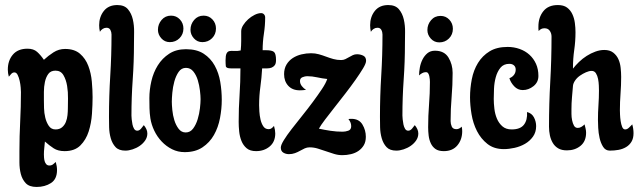

<svg xmlns="http://www.w3.org/2000/svg" viewBox="-20 -596 2538 761"><path d="M89 -403Q113 -403 127 -390.5Q141 -378 154 -359Q171 -375 192 -388.5Q213 -402 238 -402Q275 -402 297 -383Q319 -364 330 -335Q341 -306 344 -272.5Q347 -239 347 -211Q347 -182 344.5 -145Q342 -108 331.5 -75Q321 -42 298.5 -19.5Q276 3 236 3Q210 3 193 -8Q176 -19 158 -35Q157 -22 155.5 -9.5Q154 3 154 16Q154 21 154.5 28.5Q155 36 157 43Q159 50 163.5 55Q168 60 176 60Q184 60 190 55.5Q196 51 201 46Q206 63 206 78Q206 114 182 129.5Q158 145 125 145Q96 145 82 130Q68 115 62.5 93.5Q57 72 57 47.5Q57 23 57 3Q57 -56 60 -114Q63 -172 63 -231Q63 -237 62 -249.5Q61 -262 58 -275.5Q55 -289 50 -299Q45 -309 37 -309Q30 -309 24.5 -303Q19 -297 15 -292Q13 -299 12 -306Q11 -313 11 -320Q11 -356 31 -379.5Q51 -403 89 -403ZM154 -199Q154 -187 154.5 -167.5Q155 -148 159.5 -129.5Q164 -111 173.5 -97Q183 -83 200 -83Q216 -83 226 -91.5Q236 -100 241 -112.5Q246 -125 247.5 -139.5Q249 -154 249 -166Q249 -180 249.5 -205.5Q250 -231 246 -255.5Q242 -280 231.5 -298Q221 -316 200 -316Q181 -316 171.5 -303Q162 -290 158 -271Q154 -252 154 -232Q154 -212 154 -199Z M445 -576Q473 -576 487 -559.5Q501 -543 506.5 -519Q512 -495 511.5 -468.5Q511 -442 511 -423Q511 -351 506 -280.5Q501 -210 501 -138Q501 -133 502 -123Q503 -113 505 -103Q507 -93 511.5 -85.5Q516 -78 524 -78Q532 -78 539 -86Q546 -94 550 -100Q556 -93 560 -84.5Q564 -76 564 -67Q564 -52 555.5 -39.5Q547 -27 534 -18Q521 -9 505.5 -4Q490 1 477 1Q451 1 438 -13Q425 -27 419 -48Q413 -69 412.5 -92Q412 -115 412 -133Q412 -215 417 -296Q422 -377 422 -459Q422 -469 417.5 -477.5Q413 -486 402 -486Q394 -486 387 -481.5Q380 -477 376 -470Q373 -483 373 -496Q373 -529 391.5 -552.5Q410 -576 445 -576Z M717 -401Q760 -401 787.5 -383Q815 -365 831 -336Q847 -307 853 -271.5Q859 -236 859 -200Q859 -165 852 -128Q845 -91 828 -61Q811 -31 782.5 -12Q754 7 712 7Q685 7 662 -4.5Q639 -16 621 -35Q603 -54 591.5 -78Q580 -102 576 -127Q573 -147 572.5 -167Q572 -187 572 -207Q572 -240 580 -274.5Q588 -309 605.5 -337Q623 -365 650.5 -383Q678 -401 717 -401ZM716 -71Q734 -71 745.5 -86.5Q757 -102 763.5 -123.5Q770 -145 772.5 -167Q775 -189 775 -203Q775 -216 772.5 -237Q770 -258 764 -278Q758 -298 746.5 -312.5Q735 -327 717 -327Q699 -327 688 -311Q677 -295 671 -273Q665 -251 663 -228.5Q661 -206 661 -193Q661 -181 663 -160Q665 -139 671 -119.5Q677 -100 688 -85.5Q699 -71 716 -71ZM787 -534Q808 -534 822 -519Q836 -504 836 -483Q836 -460 820.5 -444.5Q805 -429 782 -429Q762 -429 748.5 -444Q735 -459 735 -478Q735 -500 749.5 -517Q764 -534 787 -534ZM658 -534Q679 -534 693 -519Q707 -504 707 -483Q707 -460 691.5 -444.5Q676 -429 653 -429Q633 -429 619.5 -444Q606 -459 606 -478Q606 -500 620.5 -517Q635 -534 658 -534Z M1021 -397H1034Q1058 -397 1066 -390Q1074 -383 1074 -358Q1074 -344 1069 -337.5Q1064 -331 1056.5 -328Q1049 -325 1039 -325Q1029 -325 1019 -325Q1017 -288 1012 -252Q1007 -216 1007 -179Q1007 -170 1008 -154Q1009 -138 1012.5 -122.5Q1016 -107 1023.5 -95.5Q1031 -84 1045 -84Q1052 -84 1057 -88Q1062 -92 1066 -97Q1071 -80 1071 -67Q1071 -34 1049 -15.5Q1027 3 995 3Q971 3 957.5 -8.5Q944 -20 937 -37.5Q930 -55 928 -75Q926 -95 926 -113Q926 -167 929.5 -219Q933 -271 933 -325H895Q876 -325 875 -334Q874 -343 874 -357Q874 -376 878 -384Q882 -392 889.5 -393.5Q897 -395 908.5 -394Q920 -393 934 -396Q936 -415 936 -433.5Q936 -452 936 -472Q936 -484 944 -496.5Q952 -509 963.5 -519.5Q975 -530 989 -537Q1003 -544 1015 -544Q1022 -544 1026.5 -539Q1031 -534 1031 -527Q1031 -495 1026 -462.5Q1021 -430 1021 -397Z M1213 -385Q1229 -385 1243.5 -381Q1258 -377 1272.5 -371.5Q1287 -366 1301.5 -362Q1316 -358 1332 -358Q1341 -358 1348.5 -361.5Q1356 -365 1363.5 -369.5Q1371 -374 1378.5 -377.5Q1386 -381 1395 -381Q1408 -381 1419.5 -375.5Q1431 -370 1431 -355Q1431 -345 1419 -325Q1407 -305 1389 -279.5Q1371 -254 1349 -225.5Q1327 -197 1306 -170.5Q1285 -144 1268 -121.5Q1251 -99 1244 -86Q1267 -81 1290.5 -77.5Q1314 -74 1338 -74Q1349 -74 1360.5 -78Q1372 -82 1372 -96Q1372 -104 1369 -111Q1366 -118 1361 -124Q1365 -125 1373 -125Q1403 -125 1416.5 -102.5Q1430 -80 1430 -54Q1430 -34 1422 -20.5Q1414 -7 1401 2Q1388 11 1371 15Q1354 19 1337 19Q1320 19 1304 14Q1288 9 1272 3.5Q1256 -2 1240 -7Q1224 -12 1207 -12Q1197 -12 1188 -8Q1179 -4 1169.5 1.5Q1160 7 1149 11Q1138 15 1125 15Q1113 15 1103 9Q1093 3 1093 -11Q1093 -21 1105 -40.5Q1117 -60 1136 -84.5Q1155 -109 1177.5 -137Q1200 -165 1220 -192Q1240 -219 1256 -243Q1272 -267 1277 -283Q1257 -285 1237 -289.5Q1217 -294 1197 -294Q1189 -294 1179 -290Q1169 -286 1169 -275Q1169 -264 1176.5 -254.5Q1184 -245 1193 -240Q1187 -239 1180.5 -238.5Q1174 -238 1168 -238Q1139 -238 1122.5 -256Q1106 -274 1106 -302Q1106 -324 1115.5 -340Q1125 -356 1140.5 -366Q1156 -376 1175 -380.5Q1194 -385 1213 -385Z M1519 -576Q1547 -576 1561 -559.5Q1575 -543 1580.5 -519Q1586 -495 1585.5 -468.5Q1585 -442 1585 -423Q1585 -351 1580 -280.5Q1575 -210 1575 -138Q1575 -133 1576 -123Q1577 -113 1579 -103Q1581 -93 1585.5 -85.5Q1590 -78 1598 -78Q1606 -78 1613 -86Q1620 -94 1624 -100Q1630 -93 1634 -84.5Q1638 -76 1638 -67Q1638 -52 1629.5 -39.5Q1621 -27 1608 -18Q1595 -9 1579.5 -4Q1564 1 1551 1Q1525 1 1512 -13Q1499 -27 1493 -48Q1487 -69 1486.5 -92Q1486 -115 1486 -133Q1486 -215 1491 -296Q1496 -377 1496 -459Q1496 -469 1491.5 -477.5Q1487 -486 1476 -486Q1468 -486 1461 -481.5Q1454 -477 1450 -470Q1447 -483 1447 -496Q1447 -529 1465.5 -552.5Q1484 -576 1519 -576Z M1726 -533Q1747 -533 1761 -518Q1775 -503 1775 -482Q1775 -459 1759.5 -443.5Q1744 -428 1721 -428Q1701 -428 1687.5 -443Q1674 -458 1674 -477Q1674 -499 1688.5 -516Q1703 -533 1726 -533ZM1704 -395Q1741 -395 1757.5 -368Q1774 -341 1774 -307Q1774 -259 1770 -211.5Q1766 -164 1766 -116Q1766 -105 1770.5 -94.5Q1775 -84 1789 -84Q1800 -84 1810 -94Q1811 -89 1811.5 -85Q1812 -81 1812 -76Q1812 -43 1793 -20Q1774 3 1739 3Q1718 3 1706 -5.5Q1694 -14 1687.5 -28Q1681 -42 1679 -58.5Q1677 -75 1677 -92Q1677 -137 1680.5 -181.5Q1684 -226 1684 -271Q1684 -275 1683.5 -281.5Q1683 -288 1681.5 -294.5Q1680 -301 1677 -305.5Q1674 -310 1668 -310Q1660 -310 1653 -306Q1646 -302 1641 -297Q1641 -311 1644 -328Q1647 -345 1654.5 -360Q1662 -375 1674 -385Q1686 -395 1704 -395Z M1992 -410Q2017 -410 2039.5 -402Q2062 -394 2078.5 -379Q2095 -364 2104.5 -343Q2114 -322 2114 -295Q2114 -270 2094.5 -254.5Q2075 -239 2052 -239Q2032 -239 2018 -254Q2004 -269 1999 -286Q2010 -290 2017 -299Q2024 -308 2024 -320Q2024 -331 2017 -337Q2010 -343 1999 -343Q1976 -343 1963.5 -327.5Q1951 -312 1945 -290Q1939 -268 1938 -244Q1937 -220 1937 -204Q1937 -186 1939.5 -165Q1942 -144 1949.5 -126Q1957 -108 1971 -95.5Q1985 -83 2008 -83Q2042 -83 2056.5 -101.5Q2071 -120 2069 -152Q2088 -147 2096.5 -130.5Q2105 -114 2105 -96Q2105 -72 2092.5 -54.5Q2080 -37 2061 -26Q2042 -15 2019.5 -10Q1997 -5 1977 -5Q1938 -5 1912 -25.5Q1886 -46 1870.5 -76.5Q1855 -107 1849 -143Q1843 -179 1843 -210Q1843 -246 1850 -282Q1857 -318 1874.5 -346.5Q1892 -375 1920.5 -392.5Q1949 -410 1992 -410Z M2191 -576Q2214 -576 2227.5 -566Q2241 -556 2248.5 -540Q2256 -524 2258.5 -505Q2261 -486 2261 -468Q2261 -433 2256 -398Q2251 -363 2251 -328V-324Q2261 -337 2275 -350.5Q2289 -364 2305.5 -374.5Q2322 -385 2340 -391.5Q2358 -398 2375 -398Q2397 -398 2410.5 -387.5Q2424 -377 2431 -361.5Q2438 -346 2440 -327Q2442 -308 2442 -291Q2442 -258 2439.5 -225Q2437 -192 2437 -159Q2437 -154 2437.5 -141.5Q2438 -129 2440 -116Q2442 -103 2446 -93Q2450 -83 2458 -83Q2466 -83 2473.5 -90.5Q2481 -98 2486 -103Q2491 -85 2491 -68Q2491 -48 2483 -34.5Q2475 -21 2461.5 -13Q2448 -5 2431.5 -2Q2415 1 2397 1Q2380 1 2370.5 -14Q2361 -29 2356.5 -49Q2352 -69 2351 -89.5Q2350 -110 2350 -121Q2350 -150 2352 -179Q2354 -208 2354 -237Q2354 -244 2353.5 -257Q2353 -270 2350.5 -283Q2348 -296 2342 -305.5Q2336 -315 2325 -315Q2315 -315 2302.5 -309.5Q2290 -304 2278.5 -296Q2267 -288 2259.5 -277Q2252 -266 2251 -256Q2249 -233 2247 -209.5Q2245 -186 2245 -163Q2245 -157 2245 -144.5Q2245 -132 2247.5 -119.5Q2250 -107 2255 -98Q2260 -89 2270 -89Q2278 -89 2285 -93.5Q2292 -98 2297 -103Q2299 -95 2301 -86.5Q2303 -78 2303 -70Q2303 -36 2281 -18Q2259 0 2227 0Q2206 0 2192.5 -8Q2179 -16 2171 -29.5Q2163 -43 2159.5 -59.5Q2156 -76 2156 -94Q2156 -184 2161 -272.5Q2166 -361 2166 -451Q2166 -464 2159 -474Q2152 -484 2138 -484Q2124 -484 2115 -473Q2114 -478 2114 -482Q2114 -486 2114 -491Q2114 -527 2133.5 -551.5Q2153 -576 2191 -576Z"/></svg>

Font: Gloria
Style: Regular
Weight: 400
Designer: Peter Wiegel
Foundry: Peter Wiegel
Version: Version 1.000